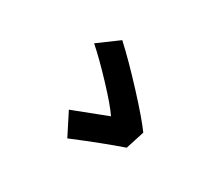

<svg xmlns="http://www.w3.org/2000/svg" viewBox="-125 -911 1251 1126"><g transform="rotate(30 500.0 -348.0)"><path d="M793.9 -269.5 753.9 -144.5Q623 -99.6 424.8 -17.6L348.6 -168Q409.2 -190.4 582 -257.8Q547.9 -309.6 450.2 -413.6Q352.5 -517.6 282.2 -579.1L416 -677.7Q506.8 -594.7 626.5 -465.3Q746.1 -335.9 793.9 -269.5Z"/></g></svg>

Font: Gen Shin Gothic Monospace Heavy
Style: Bold
Weight: 800
Designer: [Source Han Sans]
Ryoko NISHIZUKA  (kana & ideographs); Paul D. Hunt (Latin, Greek & Cyrillic); Wenlong ZHANG  (bopomofo
Version: Version 1.002.20150607